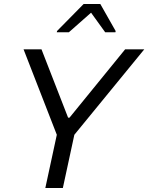

<svg xmlns="http://www.w3.org/2000/svg" viewBox="-20 -933 736 953"><path d="M205 0 262 -264 97 -688H186L318 -349H325L601 -688H696L349 -264L292 0ZM262 -773 263 -779 395 -913H478L554 -779L553 -773H502L432 -870L322 -773Z"/></svg>

Font: Saira
Style: Italic
Weight: 400
Italic angle: -12°
Designer: Hector Gatti with collaboration of the Omnibus-Type team
Foundry: Omnibus-Type
Version: Version 1.100; ttfautohint (v1.8.3)